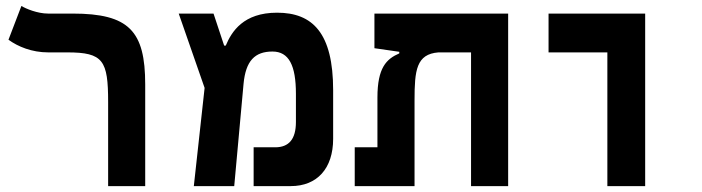

<svg xmlns="http://www.w3.org/2000/svg" viewBox="-20 -632 2384 652"><path d="M473.1 -345.2C473.1 -526.9 418 -585.9 226.6 -585.9H143.1C107.4 -585.9 67.4 -602.5 52.7 -611.8L8.8 -497.1C41 -473.6 88.4 -454.1 143.6 -454.1H208.5C330.6 -454.1 347.2 -426.8 347.2 -285.2V0H473.1Z M638.2 0H775.4L807.1 -347.7C814.5 -425.3 845.2 -457 905.3 -457C960.9 -457 984.9 -410.2 984.9 -313.5V-217.8C984.9 -159.2 960.9 -131.8 914.6 -131.8H841.3V0H967.3C1057.1 0 1111.3 -60.1 1111.3 -160.6V-325.7C1111.3 -519.5 1042 -588.9 920.9 -588.9C806.6 -588.9 766.6 -524.9 746.6 -477.1H741.2L705.1 -585.9H586.9L674.8 -333.5Z M1705.6 0V-585.9H1251.5V-468.3L1335.9 -456.1V-450.7C1292 -431.6 1261.7 -401.9 1261.7 -300.8V-131.8H1184.6V0H1387.7V-291.5C1387.7 -394 1394 -448.2 1468.8 -454.1H1579.6V0Z M2042.5 0H2170.9V-585.9H1842.8V-454.1H2042.5Z"/></svg>

Font: Cascadia Code
Style: Bold
Weight: 700
Monospace: yes
Designer: Aaron Bell
Foundry: Saja Typeworks
Version: Version 2404.023